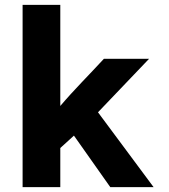

<svg xmlns="http://www.w3.org/2000/svg" viewBox="-20 -770 696 790"><path d="M284.2 -212 433.8 0H612L383.2 -308L593.3 -528H407.4C347.8 -463.1 285.1 -401.2 228.1 -334V-750H73V0H228.1V-161Z"/></svg>

Font: Asimov
Style: Wid
Weight: 500
Designer: Google
Version: Version 2.000980; 2014